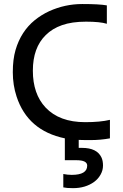

<svg xmlns="http://www.w3.org/2000/svg" viewBox="-20 -705 623 973"><path d="M421.9 134.3Q421.9 106.9 367.2 106.9H308.6V-3.9Q120.6 -43 64 -215.8Q44.9 -273.9 44.9 -339.1Q44.9 -404.3 58.8 -451.9Q72.8 -499.5 97.2 -537.1Q121.6 -574.7 155.5 -602.3Q189.5 -629.9 229.5 -648.4Q309.6 -684.6 396.7 -684.6Q483.9 -684.6 521.5 -677.7V-584.5Q487.3 -595.2 415.8 -595.2Q344.2 -595.2 294.4 -577.6Q244.6 -560.1 211.9 -527.3Q146.5 -463.4 146.5 -346.7Q146.5 -229 210.9 -160.2Q280.8 -85.9 411.6 -85.9Q488.3 -85.9 537.1 -97.7V-3.9Q488.8 4.9 439.7 4.9Q390.6 4.9 378.9 3.9V44.4H395.5Q471.2 44.4 494.1 92.8Q502 109.4 502 133.8Q502 158.2 489.7 179.9Q477.5 201.7 457 216.8Q413.1 248.5 350.1 248.5Q317.4 248.5 300.8 244.6V176.8Q322.8 181.2 343.3 181.2Q421.9 181.2 421.9 134.3Z"/></svg>

Font: Inder
Style: Regular
Weight: 400
Designer: Irina Smirnova
Foundry: Irina Smirnova
Version: Version 1.001